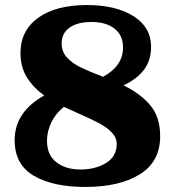

<svg xmlns="http://www.w3.org/2000/svg" viewBox="-20 -730 692 760"><path d="M614 -191Q614 -90 533.5 -40Q453 10 318 10Q189 10 113.5 -34.5Q38 -79 38 -175Q38 -287 155 -352Q111 -384 86 -424.5Q61 -465 61 -520Q61 -609 131 -659.5Q201 -710 324 -710Q439 -710 508.5 -666Q578 -622 578 -545Q578 -491 550 -454Q522 -417 469 -392Q537 -359 575.5 -312.5Q614 -266 614 -191ZM224 -558Q224 -525 245.5 -502Q267 -479 299 -463.5Q331 -448 388 -426Q467 -469 467 -542Q467 -590 433.5 -616.5Q400 -643 342 -643Q286 -643 255 -620.5Q224 -598 224 -558ZM442 -160Q442 -185 423 -205Q404 -225 375.5 -240.5Q347 -256 295 -279L233 -307Q200 -281 183 -245Q166 -209 166 -173Q166 -116 203.5 -87.5Q241 -59 298 -59Q358 -59 400 -85Q442 -111 442 -160Z"/></svg>

Font: Taviraj ExtraBold
Style: Regular
Weight: 800
Designer: Katatrad Team
Foundry: CadsonDemak
Version: Version 1.001